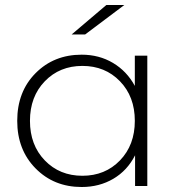

<svg xmlns="http://www.w3.org/2000/svg" viewBox="-20 -745 710 769"><path d="M478 -725 321 -607H267L406 -725ZM520 -522H570V0H521V-123Q490 -62 434 -29Q378 4 307 4Q196 4 122.5 -70.5Q49 -145 49 -261Q49 -378 122.5 -452Q196 -526 307 -526Q377 -526 432.5 -493Q488 -460 520 -401ZM159.5 -102.5Q219 -41 310 -41Q401 -41 460.5 -102.5Q520 -164 520 -261Q520 -358 460.5 -419.5Q401 -481 310 -481Q219 -481 159.5 -419.5Q100 -358 100 -261Q100 -164 159.5 -102.5Z"/></svg>

Font: mBank Light
Style: Regular
Weight: 300
Designer: Julieta Ulanovsky
Foundry: Julieta Ulanovsky
Version: Version 7.200;PS 007.200;hotconv 1.0.88;makeotf.lib2.5.64775